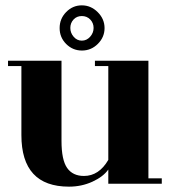

<svg xmlns="http://www.w3.org/2000/svg" viewBox="-20 -687 660 718"><path d="M371 -582Q371 -548 346 -523Q321 -498 286.5 -498Q252 -498 227.5 -522.5Q203 -547 203 -582Q203 -617 227.5 -642Q252 -667 286 -667Q320 -667 345.5 -641.5Q371 -616 371 -582ZM255.5 -549.5Q268 -535 286 -535Q304 -535 317 -549.5Q330 -564 330 -582.5Q330 -601 317.5 -614Q305 -627 286 -627Q267 -627 255 -614Q243 -601 243 -582.5Q243 -564 255.5 -549.5ZM385 0V-53Q366 -26 325.5 -7.5Q285 11 238 11Q60 11 60 -182V-440H10V-460H210V-160Q210 -89 231 -59Q252 -29 294 -29Q350 -29 385 -89V-440H335V-460H535V-20H585V0Z"/></svg>

Font: Rozha One
Style: Regular
Weight: 400
Designer: Tim Donaldson, Indian Type Foundry
Foundry: Indian Type Foundry
Version: Version 1.300;PS 1.0;hotconv 1.0.78;makeotf.lib2.5.61930; tt